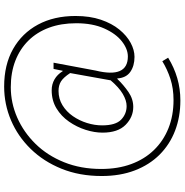

<svg xmlns="http://www.w3.org/2000/svg" viewBox="-2 -730 889 925"><g transform="rotate(-90 442.5 -267.5)"><path d="M421 157Q342 157 275.5 131.5Q209 106 160 57Q111 8 84 -62.5Q57 -133 57 -222Q57 -329 92 -415.5Q127 -502 187.5 -564Q248 -626 325.5 -659Q403 -692 488 -692Q593 -692 669 -649Q745 -606 786.5 -529Q828 -452 828 -348Q828 -279 810 -226Q792 -173 762.5 -137Q733 -101 698.5 -82.5Q664 -64 631 -64Q588 -64 559 -84Q530 -104 527 -147H525Q495 -116 461.5 -93Q428 -70 390 -70Q341 -70 303.5 -107Q266 -144 266 -218Q266 -257 279.5 -299.5Q293 -342 319 -379.5Q345 -417 383 -440Q421 -463 470 -463Q499 -463 522.5 -449.5Q546 -436 562 -410H564L573 -454H603L565 -251Q527 -96 633 -96Q669 -96 706 -125Q743 -154 768 -210Q793 -266 793 -345Q793 -418 771.5 -476Q750 -534 709.5 -575Q669 -616 612.5 -638Q556 -660 485 -660Q409 -660 338.5 -629Q268 -598 212 -541Q156 -484 123.5 -403.5Q91 -323 91 -224Q91 -144 114.5 -80Q138 -16 182 29.5Q226 75 287 99.5Q348 124 423 124Q479 124 525 109Q571 94 610 70L627 98Q580 127 528.5 142Q477 157 421 157ZM394 -102Q421 -102 452.5 -120.5Q484 -139 518 -179L553 -374Q532 -406 513 -418Q494 -430 467 -430Q429 -430 398 -411Q367 -392 345.5 -361Q324 -330 312.5 -293Q301 -256 301 -220Q301 -155 328.5 -128.5Q356 -102 394 -102Z"/></g></svg>

Font: Noto Sans KR Thin
Style: Regular
Weight: 100
Designer: Ryoko NISHIZUKA 西塚涼子 (kana, bopomofo & ideographs); Paul D. Hunt (Latin, Greek & Cyrillic); Sandoll Communications 산돌커뮤니
Foundry: Adobe
Version: Version 2.004-H2;hotconv 1.0.118;makeotfexe 2.5.65603